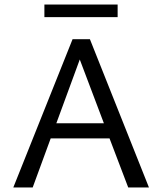

<svg xmlns="http://www.w3.org/2000/svg" viewBox="-20 -832 720 852"><path d="M466 -218H205L125 0H39L302 -658H379L641 0H549ZM441 -285 334 -568 230 -285ZM177 -812H502V-756H177Z"/></svg>

Font: Ysabeau Medium
Style: Regular
Weight: 500
Designer: Christian Thalmann (Catharsis Fonts)
Version: Version 0.003